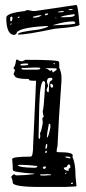

<svg xmlns="http://www.w3.org/2000/svg" viewBox="-20 -739 340 761"><path d="M45.9 -502.9H48.8Q56.6 -496.1 68.4 -496.1L81.1 -502Q213.9 -502 213.9 -494.1L214.8 -487.3V-470.7Q223.6 -451.2 223.6 -433.6V-418Q211.9 -258.8 208 -160.2Q206.1 -154.3 204.1 -139.6Q205.1 -135.7 212.9 -135.7H215.8Q268.6 -135.7 268.6 -123L267.6 -121.1V-115.2Q279.3 -91.8 279.3 -41L283.2 -2L280.3 0L237.3 2H139.6Q30.3 2 30.3 -15.6Q30.3 -26.4 24.4 -37.1Q27.3 -43.9 34.2 -47.9H37.1Q41 -43.9 45.9 -43.9H47.9Q76.2 -43.9 115.2 -48.8V-50.8Q31.2 -56.6 31.2 -64.5L30.3 -72.3V-83L28.3 -108.4Q28.3 -118.2 101.6 -118.2Q111.3 -118.2 111.3 -162.1L123 -418.9H121.1Q93.8 -418.9 93.8 -422.9Q93.8 -423.8 96.7 -425.8Q38.1 -425.8 38.1 -439.5Q34.2 -440.4 34.2 -447.3L39.1 -459Q39.1 -462.9 33.2 -469.7Q41 -477.5 43.9 -501ZM61.5 -483.4V-479.5H66.4Q91.8 -479.5 91.8 -483.4L89.8 -487.3H86.9Q61.5 -487.3 61.5 -483.4ZM194.3 -490.2 191.4 -487.3 195.3 -484.4H197.3V-487.3ZM83 -469.7H65.4V-466.8Q65.4 -462.9 79.1 -462.9H89.8H92.8H125Q139.6 -462.9 139.6 -467.8V-468.8Q139.6 -473.6 83 -469.7ZM169.9 -468.8 161.1 -469.7V-467.8Q168 -467.8 177.7 -458H179.7Q181.6 -458 181.6 -460.9H183.6Q187.5 -460.9 188.5 -452.1H190.4L204.1 -461.9V-467.8L183.6 -468.8ZM166 -414.1 170.9 -399.4 164.1 -381.8Q168 -373 170.9 -373H171.9L173.8 -378.9V-384.8Q173.8 -419.9 184.6 -419.9L187.5 -423.8V-427.7L184.6 -430.7H178.7Q166 -430.7 166 -414.1ZM135.7 -321.3 132.8 -195.3Q133.8 -188.5 135.7 -188.5Q138.7 -188.5 139.6 -197.3L138.7 -211.9Q143.6 -216.8 149.4 -251V-256.8L147.5 -270.5Q153.3 -275.4 153.3 -277.3Q149.4 -288.1 149.4 -298.8V-300.8Q153.3 -300.8 159.2 -410.2Q156.2 -418 153.3 -418Q138.7 -418 135.7 -321.3ZM183.6 -407.2 179.7 -406.2V-400.4Q179.7 -394.5 184.6 -391.6H187.5L190.4 -395.5V-400.4Q188.5 -405.3 183.6 -407.2ZM178.7 -248H173.8Q166 -211.9 166 -194.3H167Q171.9 -194.3 179.7 -234.4V-241.2ZM160.2 -156.2V-149.4H162.1Q167 -151.4 167 -161.1V-168H164.1Q162.1 -168 160.2 -156.2ZM162.1 -141.6 159.2 -137.7V-132.8H162.1L166 -135.7V-138.7L163.1 -141.6ZM240.2 -118.2 237.3 -117.2Q243.2 -112.3 258.8 -111.3V-114.3Q258.8 -118.2 246.1 -118.2ZM244.1 -77.1 232.4 -74.2Q234.4 -62.5 250 -62.5H252.9V-65.4L251 -68.4Q251 -69.3 258.8 -74.2V-79.1Q258.8 -85.9 254.9 -86.9H251Q248 -85.9 244.1 -77.1ZM57.6 -85.9 50.8 -84V-83Q58.6 -75.2 111.3 -74.2H118.2Q126 -74.2 127.9 -79.1V-81.1Q86.9 -85.9 57.6 -85.9ZM149.4 -74.2 153.3 -69.3Q162.1 -69.3 162.1 -79.1H157.2Q151.4 -79.1 149.4 -74.2ZM241.2 -54.7 238.3 -50.8V-48.8H240.2L243.2 -52.7V-54.7ZM166 -48.8 153.3 -47.9H139.6V-43.9L153.3 -43L181.6 -44.9V-47.9H177.7ZM265.6 -15.6 261.7 -12.7V-9.8H267.6L268.6 -12.7L267.6 -15.6ZM278.3 -718.8H283.2Q289.1 -718.8 294.9 -641.6H295.9Q295.9 -632.8 196.3 -625Q85 -601.6 51.8 -601.6V-604.5Q51.8 -612.3 134.8 -622.1Q170.9 -630.9 170.9 -634.8V-635.7H160.2Q44.9 -628.9 44.9 -604.5L37.1 -600.6Q4.9 -600.6 4.9 -668.9Q4.9 -687.5 80.1 -695.3Q80.1 -698.2 89.8 -699.2L110.4 -695.3H119.1ZM258.8 -703.1 252 -701.2V-699.2H261.7L267.6 -700.2V-703.1ZM209 -690.4H222.7Q231.4 -690.4 233.4 -695.3H230.5Q209 -694.3 209 -690.4ZM158.2 -681.6V-678.7H159.2Q169.9 -678.7 170.9 -684.6V-685.5H165Q158.2 -684.6 158.2 -681.6ZM220.7 -670.9H242.2Q273.4 -670.9 276.4 -678.7V-681.6L271.5 -682.6Q220.7 -675.8 220.7 -670.9ZM111.3 -672.9V-668.9H112.3Q132.8 -668.9 144.5 -677.7V-678.7H142.6Q130.9 -678.7 111.3 -672.9ZM23.4 -672.9 20.5 -668.9V-657.2L23.4 -654.3Q28.3 -654.3 29.3 -667V-670.9L26.4 -672.9ZM53.7 -672.9 49.8 -668.9V-668H54.7L57.6 -670.9V-672.9ZM202.1 -668.9H199.2V-667H205.1ZM190.4 -639.6V-638.7H191.4Q278.3 -641.6 278.3 -646.5V-648.4Q278.3 -651.4 272.5 -654.3H271.5Q238.3 -654.3 190.4 -639.6ZM23.4 -646.5 20.5 -642.6V-641.6H23.4L25.4 -642.6V-646.5Z"/></svg>

Font: Love Ya Like A Sister
Style: Regular
Weight: 400
Designer: Kimberly Geswein
Foundry: Kimberly Geswein
Version: Version 1.002 2007